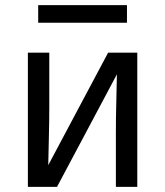

<svg xmlns="http://www.w3.org/2000/svg" viewBox="-20 -724 640 744"><path d="M88 0V-520H171V-312Q171 -255 169.5 -198Q168 -141 167 -84L399 -520H512V0H429V-208Q429 -265 430.5 -322Q432 -379 433 -436L201 0ZM472 -636H128V-704H472Z"/></svg>

Font: Nova Nerd Font
Style: Regular
Weight: 400
Designer: Belleve Invis
Foundry: Belleve Invis
Version: Version 24.1.4; ttfautohint (v1.8.4);Nerd Fonts 3.1.1